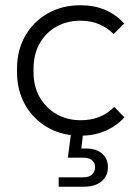

<svg xmlns="http://www.w3.org/2000/svg" viewBox="-20 -508 526 733"><path d="M288 10Q217 10 162.5 -21Q108 -52 76.5 -107Q45 -162 45 -233V-246Q45 -317 76.5 -371.5Q108 -426 162.5 -457Q217 -488 288 -488Q340 -488 382 -470Q424 -452 454 -418L414 -378Q390 -402 358.5 -415.5Q327 -429 287 -429Q236 -429 195 -406Q154 -383 131 -341.5Q108 -300 108 -246V-233Q108 -178 131.5 -137Q155 -96 195.5 -72.5Q236 -49 288 -49Q327 -49 359 -61.5Q391 -74 416 -100L455 -60Q425 -27 382.5 -8.5Q340 10 288 10ZM298 205H204V169H298Q320 169 331.5 158Q343 147 343 130Q343 114 331.5 104Q320 94 298 94H239L253 -13H299L289 72L262 59H308Q348 59 370 78.5Q392 98 392 130Q392 164 367.5 184.5Q343 205 298 205Z"/></svg>

Font: SUSE Light
Style: Regular
Weight: 300
Designer: Rene Bieder
Foundry: SUSE
Version: Version 1.000